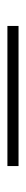

<svg xmlns="http://www.w3.org/2000/svg" viewBox="204 -885 70 518"><g transform="rotate(-90 239.0 -626.0)"><path d="M428 -611V-641H50V-611Z"/></g></svg>

Font: Space Cowgirl Medium
Style: Regular
Weight: 600
Designer: Valery Marier
Foundry: Valery Marier
Version: Version 1.000;hotconv 1.0.109;makeotfexe 2.5.65596